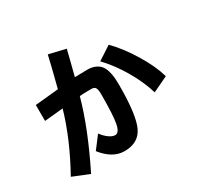

<svg xmlns="http://www.w3.org/2000/svg" viewBox="-168 -1014 1336 1273"><g transform="rotate(-30 500.0 -377.0)"><path d="M60.5 -12.7Q182.6 -232.4 240.2 -432.6Q210.9 -429.7 97.7 -418.9V-541Q133.8 -543.9 193.8 -550.3Q253.9 -556.6 276.4 -558.6Q317.4 -716.8 334 -792L461.9 -761.7Q451.2 -714.8 414.1 -571.3Q464.8 -573.2 510.7 -573.2Q543.9 -573.2 568.4 -562.5Q592.8 -551.8 606.9 -535.2Q621.1 -518.6 629.4 -491.7Q637.7 -464.8 640.1 -438.5Q642.6 -412.1 642.6 -376Q642.6 -152.3 603 -66.9Q563.5 18.6 455.1 18.6Q364.3 18.6 289.1 -77.1L360.4 -170.9Q381.8 -141.6 407.7 -123Q433.6 -104.5 454.1 -104.5Q485.4 -104.5 497.1 -166Q508.8 -227.5 508.8 -384.8Q508.8 -419.9 501 -434.6Q493.2 -449.2 469.7 -449.2Q402.3 -449.2 379.9 -446.3Q321.3 -233.4 186.5 38.1ZM612.3 -578.1 715.8 -645.5Q789.1 -571.3 852.5 -465.8Q916 -360.4 939.5 -275.4L822.3 -219.7Q793 -316.4 736.3 -412.1Q679.7 -507.8 612.3 -578.1Z"/></g></svg>

Font: Gothic A1 ExtraBold
Style: Regular
Weight: 800
Designer: HanYang I&C Co.,Ltd.
Foundry: HanYang I&C Co.,Ltd.
Version: Version 2.50